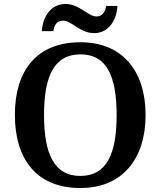

<svg xmlns="http://www.w3.org/2000/svg" viewBox="-20 -938 810 968"><path d="M455 -771C526 -771 568 -834 572 -908H515C511 -881 498 -855 466 -855C424 -855 381 -918 310 -918C238 -918 195 -855 191 -781H249C253 -808 264 -834 298 -834C341 -834 383 -771 455 -771ZM385 10C597 10 714 -137 714 -358C714 -580 597 -725 386 -725C163 -725 55 -580 55 -359C55 -137 163 10 385 10ZM385 -51C252 -51 202 -164 202 -358C202 -552 252 -664 386 -664C519 -664 568 -552 568 -358C568 -164 519 -51 385 -51Z"/></svg>

Font: Noto Serif Ethiopic SemiBold
Style: Regular
Weight: 600
Designer: Monotype Design Team
Foundry: Monotype Imaging Inc.
Version: Version 2.102